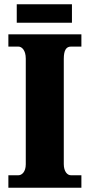

<svg xmlns="http://www.w3.org/2000/svg" viewBox="-20 -874 416 894"><path d="M58 -768H315V-854H58ZM19 0H359V-58H310C293 -58 277 -76 277 -110V-600C277 -641 289 -657 310 -657H359V-714H19V-657H66C81 -657 100 -641 100 -601V-109C100 -73 81 -58 66 -58H19Z"/></svg>

Font: Noto Serif Tamil Condensed Black
Style: Regular
Weight: 900
Width: 3
Designer: Indian Type Foundry, Tom Grace, and the Monotype Design Team
Foundry: Monotype Imaging Inc.
Version: Version 2.004